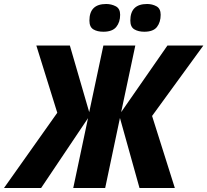

<svg xmlns="http://www.w3.org/2000/svg" viewBox="-79 -942 1039 962"><path d="M-59 0 208 -377 103 -714H271L368 -380L439 -714H599L528 -380L760 -714H940L683 -361L797 0H620L522 -351L448 0H288L362 -350L127 0ZM439 -783Q484 -783 503.5 -807Q523 -831 523 -868Q523 -899 501 -910.5Q479 -922 453 -922Q369 -922 369 -839Q369 -807 388.5 -795Q408 -783 439 -783ZM644 -783Q689 -783 707.5 -807Q726 -831 726 -868Q726 -899 705 -910.5Q684 -922 658 -922Q574 -922 574 -839Q574 -807 594 -795Q614 -783 644 -783Z"/></svg>

Font: Noto Sans Display Extra
Style: Italic
Weight: 800
Italic angle: -12°
Designer: Monotype Design Team
Foundry: Monotype Imaging Inc.
Version: Version 1.900